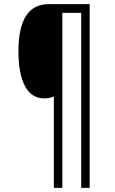

<svg xmlns="http://www.w3.org/2000/svg" viewBox="-20 -780 553 927"><path d="M413 127H372V-718H281V127H240V-314Q219 -305 194 -305Q132 -305 100.5 -364.5Q69 -424 69 -532Q69 -760 215 -760H413Z"/></svg>

Font: Noto Sans Lao Looped Condensed Light
Style: Regular
Weight: 300
Width: 3
Designer: Mark Frömberg, Ben Mitchell
Foundry: The Fontpad Ltd
Version: Version 1.002; ttfautohint (v1.8.4.7-5d5b)